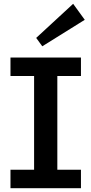

<svg xmlns="http://www.w3.org/2000/svg" viewBox="-20 -988 480 1008"><path d="M35 0V-97H159V-589H35V-686H405V-589H281V-97H405V0ZM202 -745 170 -789 364 -968 425 -884Z"/></svg>

Font: BioRhyme ExtraBold SemiBold
Style: Regular
Weight: 600
Version: Version 1.600;gftools[0.9.33]